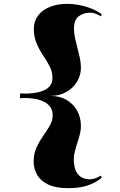

<svg xmlns="http://www.w3.org/2000/svg" viewBox="-20 -839 625 999"><path d="M329 -819Q357 -819 383 -814.5Q409 -810 431.5 -803Q454 -796 473.5 -786.5Q493 -777 509 -765L505 -754Q489 -764 475 -768.5Q461 -773 448 -773Q415 -773 390 -754.5Q365 -736 365 -691Q365 -666 370.5 -640.5Q376 -615 383 -589Q390 -563 395.5 -537Q401 -511 401 -486Q401 -447 380.5 -413.5Q360 -380 324.5 -360Q289 -340 242 -340Q291 -340 326.5 -319Q362 -298 381.5 -263Q401 -228 401 -182Q401 -166 397.5 -149.5Q394 -133 388.5 -115.5Q383 -98 377.5 -80.5Q372 -63 368 -46Q364 -29 364 -13Q364 29 376 52.5Q388 76 407 85Q426 94 446 94Q456 94 466 91.5Q476 89 486 84.5Q496 80 505 75L509 86Q491 101 470.5 111.5Q450 122 428 128.5Q406 135 382.5 137.5Q359 140 335 140Q270 140 230.5 121Q191 102 173 70.5Q155 39 155 1Q155 -39 170 -71.5Q185 -104 204.5 -131.5Q224 -159 239 -185Q254 -211 254 -239Q254 -268 239.5 -285.5Q225 -303 203 -312.5Q181 -322 156.5 -325.5Q132 -329 112 -329L84 -328L85 -353L112 -352Q133 -352 157 -355Q181 -358 203 -366.5Q225 -375 239 -391Q253 -407 253 -433Q253 -465 238.5 -493.5Q224 -522 204.5 -550.5Q185 -579 170.5 -613Q156 -647 156 -689Q156 -729 178.5 -758.5Q201 -788 240.5 -803.5Q280 -819 329 -819Z"/></svg>

Font: Kalnia Thin SemiBold
Style: Regular
Weight: 600
Version: Version 1.105